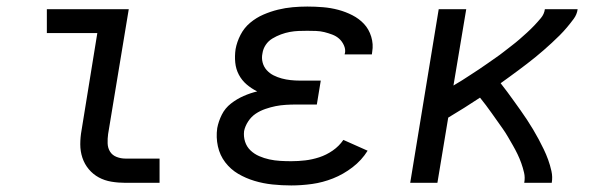

<svg xmlns="http://www.w3.org/2000/svg" viewBox="-20 -558 1840 586"><path d="M363 0Q341 0 320 -3.5Q299 -7 281.5 -16.5Q264 -26 251 -41.5Q238 -57 231.5 -76.5Q225 -96 225 -117.5Q225 -139 229 -161L277 -457H123V-530H373L310 -149Q308 -135 308.5 -120.5Q309 -106 316 -95Q323 -84 336 -79Q349 -74 363 -74H467V0Z M869 8Q840 8 811.5 5Q783 2 756.5 -6Q730 -14 707 -27.5Q684 -41 667.5 -62.5Q651 -84 645 -111.5Q639 -139 643 -167Q647 -188 657 -208Q667 -228 685 -242Q703 -256 723.5 -265Q744 -274 765 -279Q747 -288 732.5 -300.5Q718 -313 709 -330Q700 -347 698 -367Q696 -387 699 -408Q703 -430 714 -451.5Q725 -473 743.5 -488.5Q762 -504 784 -513.5Q806 -523 828.5 -528.5Q851 -534 873.5 -536Q896 -538 918 -538Q942 -538 966 -536Q990 -534 1012.5 -528Q1035 -522 1055.5 -511.5Q1076 -501 1091 -485Q1106 -469 1113 -446Q1120 -423 1116 -400Q1116 -398 1115.5 -396Q1115 -394 1115 -392H1032Q1032 -393 1032 -394Q1032 -395 1033 -396Q1035 -408 1029.5 -420Q1024 -432 1015 -440Q1006 -448 994 -452.5Q982 -457 970 -460Q958 -463 944.5 -463.5Q931 -464 918 -464Q905 -464 891.5 -463.5Q878 -463 864.5 -460.5Q851 -458 837.5 -453Q824 -448 811.5 -440.5Q799 -433 791 -421Q783 -409 781 -395Q778 -381 781.5 -367.5Q785 -354 794 -344Q803 -334 815 -328Q827 -322 840 -318.5Q853 -315 867 -313.5Q881 -312 895 -312H959L947 -239H883Q868 -239 852 -238Q836 -237 821 -234Q806 -231 790 -225.5Q774 -220 760.5 -211Q747 -202 737.5 -187.5Q728 -173 725 -158Q723 -141 728 -125.5Q733 -110 744.5 -99Q756 -88 771 -81.5Q786 -75 802 -71.5Q818 -68 835 -67Q852 -66 869 -66Q890 -66 911.5 -68.5Q933 -71 954.5 -78Q976 -85 995.5 -98.5Q1015 -112 1028 -131L1102 -98Q1084 -69 1056 -47.5Q1028 -26 996.5 -13.5Q965 -1 932.5 3.5Q900 8 869 8Z M1232 0 1319 -530H1403L1364 -297Q1378 -305 1390.5 -313Q1403 -321 1416 -329.5Q1429 -338 1442 -346.5Q1455 -355 1467.5 -364Q1480 -373 1492.5 -381.5Q1505 -390 1517 -399.5Q1529 -409 1541.5 -418.5Q1554 -428 1565.5 -438Q1577 -448 1588.5 -458.5Q1600 -469 1610.5 -480Q1621 -491 1631 -503Q1641 -515 1643 -530H1743Q1741 -514 1731 -500.5Q1721 -487 1710.5 -474.5Q1700 -462 1688 -450Q1676 -438 1664 -427Q1652 -416 1639.5 -405Q1627 -394 1614 -383.5Q1601 -373 1588 -363Q1575 -353 1561.5 -343Q1548 -333 1535 -323.5Q1522 -314 1508 -304Q1519 -290 1529 -276.5Q1539 -263 1549 -249Q1559 -235 1569 -221Q1579 -207 1588.5 -192.5Q1598 -178 1607 -163Q1616 -148 1624 -133Q1632 -118 1639.5 -102.5Q1647 -87 1653 -70.5Q1659 -54 1663 -36Q1667 -18 1664 0H1580Q1583 -16 1579.5 -31Q1576 -46 1571 -60Q1566 -74 1559.5 -87.5Q1553 -101 1545.5 -114Q1538 -127 1530.5 -140Q1523 -153 1514.5 -165Q1506 -177 1497.5 -189Q1489 -201 1480.5 -213Q1472 -225 1463 -237Q1454 -249 1445 -260Q1421 -244 1397 -229Q1373 -214 1348 -199L1315 0Z"/></svg>

Font: Iosevka Curly Extended
Style: Italic
Weight: 400
Width: 7
Italic angle: -9°
Monospace: yes
Designer: Belleve Invis
Foundry: Belleve Invis
Version: Version 11.1.0; ttfautohint (v1.8.3)